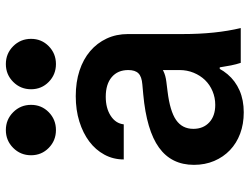

<svg xmlns="http://www.w3.org/2000/svg" viewBox="-116 -706 833 640"><g transform="rotate(-90 300.0 -386.5)"><path d="M386 -375Q386 -352 375 -341Q364 -330 338 -328L305 -325Q185 -314 127.5 -272.5Q70 -231 70 -156Q70 -119 83 -88.5Q96 -58 119 -36Q142 -14 174 -2Q206 10 245 10Q286 10 318 -4Q350 -18 372 -44Q394 -70 406 -107.5Q418 -145 418 -193L365 -70H395Q398 -50 401.5 -32.5Q405 -15 410 0H526Q516 -42 511 -90Q506 -138 506 -193V-376Q506 -415 491 -447Q476 -479 449 -502Q422 -525 384 -537.5Q346 -550 299 -550Q253 -550 214.5 -538Q176 -526 148 -505Q120 -484 104 -454.5Q88 -425 88 -390H205Q208 -417 233.5 -433.5Q259 -450 297 -450Q339 -450 362.5 -430Q386 -410 386 -375ZM386 -292V-204Q386 -179 377 -157Q368 -135 352.5 -119Q337 -103 315.5 -94Q294 -85 270 -85Q233 -85 211.5 -105Q190 -125 190 -158Q190 -195 219.5 -215.5Q249 -236 315 -244L347 -248Q389 -253 408 -278.5Q427 -304 427 -352ZM102 -699Q102 -664 126.5 -640Q151 -616 186 -616Q221 -616 245.5 -640Q270 -664 270 -699Q270 -734 245.5 -758.5Q221 -783 186 -783Q151 -783 126.5 -758.5Q102 -734 102 -699ZM322 -699Q322 -664 346.5 -640Q371 -616 406 -616Q441 -616 465.5 -640Q490 -664 490 -699Q490 -734 465.5 -758.5Q441 -783 406 -783Q371 -783 346.5 -758.5Q322 -734 322 -699Z"/></g></svg>

Font: CommitMonoV143 ExtLt
Style: Regular
Weight: 200
Monospace: yes
Designer: Eigil Nikolajsen
Foundry: Eigil Nikolajsen
Version: Version 1.143